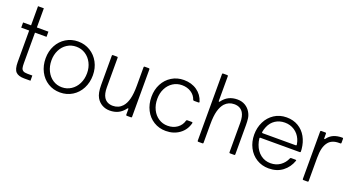

<svg xmlns="http://www.w3.org/2000/svg" viewBox="-49 -1385 3722 2017"><g transform="rotate(20 1812.5 -376.5)"><path d="M239 0Q174 0 145 -29.5Q116 -59 116 -138V-491H27V-549H116V-763H181V-549H310V-491H181V-151Q181 -115 185.5 -96.5Q190 -78 205.5 -68Q221 -58 254 -58H309V0Z M378 -277Q378 -357 412 -421Q446 -485 506 -522Q566 -559 641 -559Q716 -559 776.5 -522Q837 -485 871.5 -421Q906 -357 906 -277Q906 -196 872 -130.5Q838 -65 777.5 -27.5Q717 10 641 10Q566 10 506 -27Q446 -64 412 -129.5Q378 -195 378 -277ZM841 -277Q841 -340 815 -391Q789 -442 743.5 -471.5Q698 -501 641 -501Q585 -501 539.5 -472Q494 -443 468.5 -391.5Q443 -340 443 -277Q443 -212 469 -159.5Q495 -107 540 -77.5Q585 -48 641 -48Q697 -48 743 -78Q789 -108 815 -160Q841 -212 841 -277Z M1049 -74Q1022 -121 1022 -212V-539Q1022 -549 1032 -549H1077Q1087 -549 1087 -539V-209Q1087 -138 1111 -99Q1143 -48 1211 -48Q1242 -48 1269 -59.5Q1296 -71 1316 -93Q1347 -127 1362 -185Q1377 -243 1377 -332V-539Q1377 -549 1387 -549H1432Q1442 -549 1442 -539V-10Q1442 0 1432 0H1387Q1377 0 1377 -10V-71Q1377 -79 1372 -79Q1370 -79 1365 -74Q1333 -31 1292 -10.5Q1251 10 1197 10Q1149 10 1110.5 -12Q1072 -34 1049 -74Z M1561 -277Q1561 -357 1594.5 -421Q1628 -485 1688 -522Q1748 -559 1823 -559Q1909 -559 1970.5 -516Q2032 -473 2054 -400L2055 -397Q2055 -389 2045 -389H1996Q1987 -389 1984 -397Q1968 -445 1924.5 -473Q1881 -501 1823 -501Q1767 -501 1722 -472Q1677 -443 1651.5 -392Q1626 -341 1626 -277Q1626 -211 1651.5 -159Q1677 -107 1722 -77.5Q1767 -48 1823 -48Q1885 -48 1929.5 -80Q1974 -112 1988 -164Q1990 -173 1999 -173H2050Q2061 -173 2059 -162Q2039 -83 1975 -36.5Q1911 10 1823 10Q1748 10 1688 -27Q1628 -64 1594.5 -129.5Q1561 -195 1561 -277Z M2186 0Q2176 0 2176 -10V-753Q2176 -763 2186 -763H2231Q2241 -763 2241 -753V-478Q2241 -470 2246 -470Q2250 -470 2253 -474Q2285 -518 2326.5 -538.5Q2368 -559 2421 -559Q2471 -559 2509 -536.5Q2547 -514 2569 -475Q2587 -444 2591.5 -411Q2596 -378 2596 -337V-10Q2596 0 2586 0H2541Q2531 0 2531 -10V-340Q2531 -411 2507 -450Q2475 -501 2407 -501Q2344 -501 2302 -456Q2272 -422 2256.5 -365.5Q2241 -309 2241 -217V-10Q2241 0 2231 0Z M2711 -274Q2711 -351 2743 -416Q2775 -481 2834.5 -520Q2894 -559 2972 -559Q3046 -559 3102.5 -525.5Q3159 -492 3192 -433Q3225 -374 3232 -297Q3233 -289 3233 -273Q3233 -263 3223 -263H2785Q2780 -263 2777.5 -260Q2775 -257 2776 -253Q2779 -221 2791 -187Q2814 -122 2862 -85Q2910 -48 2973 -48Q3036 -48 3081.5 -80.5Q3127 -113 3149 -165Q3152 -173 3160 -173H3209Q3214 -173 3217 -170.5Q3220 -168 3218 -164Q3191 -86 3128 -38Q3065 10 2973 10Q2898 10 2838 -27Q2778 -64 2744.5 -129Q2711 -194 2711 -274ZM3159 -316Q3164 -316 3166.5 -319Q3169 -322 3168 -327Q3163 -359 3152 -384Q3128 -439 3080.5 -470Q3033 -501 2973 -501Q2913 -501 2867.5 -471.5Q2822 -442 2799 -388Q2785 -355 2781 -327V-324Q2781 -316 2790 -316Z M3361 0Q3351 0 3351 -10V-539Q3351 -549 3361 -549H3406Q3416 -549 3416 -539V-488Q3416 -480 3421 -480Q3423 -480 3428 -485Q3456 -524 3496.5 -541.5Q3537 -559 3593 -559Q3603 -559 3603 -549V-505Q3603 -495 3593 -495H3578Q3499 -495 3461 -447Q3437 -417 3426.5 -374Q3416 -331 3416 -268V-10Q3416 0 3406 0Z"/></g></svg>

Font: Open Sauce Two Light
Style: Regular
Weight: 300
Designer: Alfredo Marco Pradil
Foundry: Creative Sauce Fz LLC
Version: Version 1.477